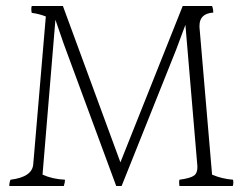

<svg xmlns="http://www.w3.org/2000/svg" viewBox="-20 -671 817 641"><path d="M758 -71Q759 -66 759 -60.5Q759 -55 757 -50H579Q577 -62 579 -71Q616 -76 628 -85Q640 -94 639 -116L599 -588L568 -505L386 -50H368L193 -524L165 -605L122 -88Q155 -73 197 -71Q197 -62 193 -50H11Q11 -61 15 -71Q88 -80 91 -123L133 -616Q110 -625 86 -628Q83 -641 86 -651H190L382 -129L590 -651H688Q692 -641 692 -629Q646 -626 646 -585Q646 -583 646 -580L688 -88Q720 -74 758 -71Z"/></svg>

Font: Halant Light
Style: Regular
Weight: 300
Designer: Hitesh Malaviya (Devanagari), Satya Rajpurohit (Latin)
Foundry: Indian Type Foundry
Version: Version 1.101;PS 1.0;hotconv 1.0.78;makeotf.lib2.5.61930; tt